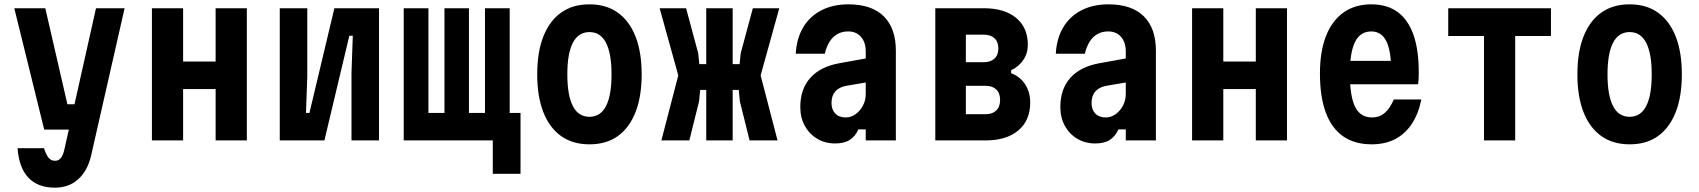

<svg xmlns="http://www.w3.org/2000/svg" viewBox="-20 -648 7840 886"><path d="M46 -610H189L291 -167H360L335 -50H184ZM555 -610 400 72Q383 142 340 180Q297 218 233 218Q155 218 111.5 172.5Q68 127 61 36H183Q193 67 204.5 80.5Q216 94 234 94Q250 94 260.5 81.5Q271 69 277 42L423 -610Z M681 0V-610H825V-364H975V-610H1119V0H975V-237H825V0Z M1271 0V-610H1398V-296L1392 -127H1408L1523 -610H1729V0H1602V-313L1608 -483H1592L1477 0Z M2254 154V0H1843V-610H1957V-127H2031V-610H2144V-127H2218V-610H2332V-127H2382V154Z M2700 18Q2623 18 2569.5 -20Q2516 -58 2487.5 -130Q2459 -202 2459 -305Q2459 -408 2487.5 -480Q2516 -552 2569.5 -590Q2623 -628 2700 -628Q2777 -628 2830.5 -590Q2884 -552 2912.5 -480Q2941 -408 2941 -305Q2941 -202 2912.5 -130Q2884 -58 2831 -20Q2778 18 2700 18ZM2700 -109Q2751 -109 2776.5 -158.5Q2802 -208 2802 -305Q2802 -401 2776.5 -450.5Q2751 -500 2700 -500Q2649 -500 2623.5 -450.5Q2598 -401 2598 -305Q2598 -208 2623.5 -158.5Q2649 -109 2700 -109Z M3439 0 3394 -181 3389 -233H3352V-352H3393L3398 -402L3454 -610H3576L3490 -300L3568 0ZM3032 0 3110 -300 3024 -610H3146L3202 -402L3207 -352H3248V-233H3211L3206 -181L3161 0ZM3239 0V-610H3361V0Z M3985 -380V-269L3885 -252Q3852 -246 3834.5 -226Q3817 -206 3817 -173Q3817 -142 3834.5 -124Q3852 -106 3883 -106Q3907 -106 3928 -121Q3949 -136 3962 -160.5Q3975 -185 3975 -215V-410Q3975 -453 3953 -478Q3931 -503 3894 -503Q3866 -503 3844.5 -491Q3823 -479 3808.5 -456Q3794 -433 3786 -400H3652Q3656 -471 3686.5 -522Q3717 -573 3770.5 -600.5Q3824 -628 3895 -628Q4002 -628 4058 -573Q4114 -518 4114 -414V0H3975V-51H3941Q3927 -19 3901.5 -2.5Q3876 14 3834 14Q3788 14 3751.5 -7.5Q3715 -29 3694 -67Q3673 -105 3673 -154Q3673 -237 3719 -288.5Q3765 -340 3852 -356Z M4296 0V-610H4520Q4615 -610 4669 -565.5Q4723 -521 4723 -441Q4723 -402 4702 -371Q4681 -340 4646 -324V-310Q4687 -295 4710.5 -259Q4734 -223 4734 -175Q4734 -92 4679 -46Q4624 0 4528 0ZM4437 -121H4529Q4559 -121 4577 -138Q4595 -155 4595 -187Q4595 -219 4577 -235.5Q4559 -252 4529 -252H4437ZM4437 -361H4521Q4551 -361 4569 -377.5Q4587 -394 4587 -424Q4587 -455 4569 -471.5Q4551 -488 4521 -488H4437Z M5185 -380V-269L5085 -252Q5052 -246 5034.5 -226Q5017 -206 5017 -173Q5017 -142 5034.5 -124Q5052 -106 5083 -106Q5107 -106 5128 -121Q5149 -136 5162 -160.5Q5175 -185 5175 -215V-410Q5175 -453 5153 -478Q5131 -503 5094 -503Q5066 -503 5044.5 -491Q5023 -479 5008.5 -456Q4994 -433 4986 -400H4852Q4856 -471 4886.5 -522Q4917 -573 4970.5 -600.5Q5024 -628 5095 -628Q5202 -628 5258 -573Q5314 -518 5314 -414V0H5175V-51H5141Q5127 -19 5101.5 -2.5Q5076 14 5034 14Q4988 14 4951.5 -7.5Q4915 -29 4894 -67Q4873 -105 4873 -154Q4873 -237 4919 -288.5Q4965 -340 5052 -356Z M5481 0V-610H5625V-364H5775V-610H5919V0H5775V-237H5625V0Z M6177 -367H6451L6400 -315Q6400 -412 6377.5 -457.5Q6355 -503 6308 -503Q6257 -503 6233 -454.5Q6209 -406 6209 -309Q6209 -205 6233 -155.5Q6257 -106 6312 -106Q6345 -106 6369 -126Q6393 -146 6412 -189H6539Q6525 -121 6494 -75Q6463 -29 6417 -5.5Q6371 18 6310 18Q6231 18 6178 -19Q6125 -56 6098 -128.5Q6071 -201 6071 -309Q6071 -411 6099 -482Q6127 -553 6180 -590.5Q6233 -628 6308 -628Q6381 -628 6429.5 -592.5Q6478 -557 6502.5 -487.5Q6527 -418 6527 -315Q6527 -298 6526.5 -285.5Q6526 -273 6524 -259H6177Z M6828 0V-482H6663V-610H7137V-482H6972V0Z M7500 18Q7423 18 7369.5 -20Q7316 -58 7287.5 -130Q7259 -202 7259 -305Q7259 -408 7287.5 -480Q7316 -552 7369.5 -590Q7423 -628 7500 -628Q7577 -628 7630.5 -590Q7684 -552 7712.5 -480Q7741 -408 7741 -305Q7741 -202 7712.5 -130Q7684 -58 7631 -20Q7578 18 7500 18ZM7500 -109Q7551 -109 7576.5 -158.5Q7602 -208 7602 -305Q7602 -401 7576.5 -450.5Q7551 -500 7500 -500Q7449 -500 7423.5 -450.5Q7398 -401 7398 -305Q7398 -208 7423.5 -158.5Q7449 -109 7500 -109Z"/></svg>

Font: Martian Mono Condensed SemiBold
Style: Regular
Weight: 600
Width: 3
Designer: Roman Shamin
Foundry: Evil Martians
Version: Version 1.000